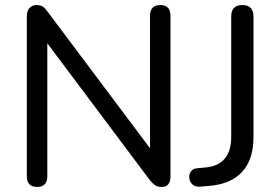

<svg xmlns="http://www.w3.org/2000/svg" viewBox="-20 -732 1107 759"><path d="M770 6Q750 7 739 -4.5Q728 -16 728 -33Q728 -46 736 -56Q744 -66 760 -67L792 -70Q842 -74 868 -104.5Q894 -135 894 -189V-667Q894 -712 938 -712Q982 -712 982 -667V-189Q982 -101 936.5 -52Q891 -3 804 3ZM127 7Q86 7 86 -36V-667Q86 -689 96.5 -700.5Q107 -712 124 -712Q140 -712 149 -706Q158 -700 168 -686L573 -146V-669Q573 -712 614 -712Q654 -712 654 -669V-35Q654 7 619 7Q603 7 593.5 0.5Q584 -6 573 -19L167 -561V-36Q167 7 127 7Z"/></svg>

Font: Chiron GoRound TC N
Style: Regular
Weight: 350
Designer: Ryoko NISHIZUKA 西塚涼子 (kana, bopomofo & ideographs); Paul D. Hunt (Latin, Greek & Cyrillic); Sandoll Communications 산돌커뮤니
Foundry: Adobe
Version: Version 1.000;hotconv 1.1.1;makeotfexe 2.6.0